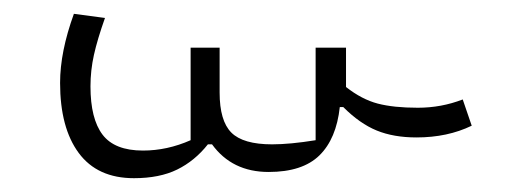

<svg xmlns="http://www.w3.org/2000/svg" viewBox="-20 -406 746 278"><path d="M67 -286Q67 -331 87 -386L132 -380Q121 -349 116 -326.5Q111 -304 111 -281Q111 -234 128.5 -211Q146 -188 187 -188Q222 -188 256 -203V-337H298V-272Q298 -231 315 -214Q332 -197 374 -197Q400 -197 437 -203V-337H481V-280Q504 -262 527 -256Q550 -250 585 -250Q619 -250 650 -262L663 -224Q628 -207 583 -207Q550 -207 525.5 -217Q501 -227 477 -251H472Q467 -205 442.5 -181Q418 -157 369 -157Q316 -157 287 -197H281Q262 -173 236.5 -160.5Q211 -148 174 -148Q121 -148 94 -184.5Q67 -221 67 -286Z"/></svg>

Font: Athiti Light
Style: Regular
Weight: 300
Designer: CadsonDemak Team
Foundry: CadsonDemak
Version: Version 1.033